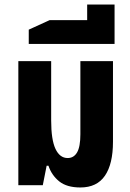

<svg xmlns="http://www.w3.org/2000/svg" viewBox="-20 -818 575 848"><path d="M335 10Q275 10 241.5 -17Q208 -44 194 -86H186L169 0H61V-548H206V-286Q206 -201 225 -160.5Q244 -120 279 -120Q306 -120 320.5 -145Q335 -170 335 -225V-548H479V-192Q479 -94 443.5 -42Q408 10 335 10Z M107 -624V-687L199 -729H365V-798H486V-624Z"/></svg>

Font: Noto Sans Thai ExtCond ExtBd
Style: Regular
Weight: 800
Width: 2
Designer: Monotype Design Team
Foundry: Monotype Imaging Inc.
Version: Version 2.002; ttfautohint (v1.8.4.7-5d5b)